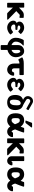

<svg xmlns="http://www.w3.org/2000/svg" viewBox="2220 -2978 954 5433"><g transform="rotate(90 2696.5 -262.0)"><path d="M60.1 -20V-444.8Q60.1 -454.6 60.5 -458.7Q61 -462.9 67.1 -467Q73.2 -471.2 85 -471.2H173.8Q187 -471.2 191.4 -466.6Q195.8 -461.9 195.8 -449.2V-323.2Q213.9 -340.3 241.5 -366.7Q269 -393.1 278.6 -401.6Q288.1 -410.2 305.7 -424.6Q323.2 -439 331.1 -442.4Q338.9 -445.8 354 -451.4Q369.1 -457 382.6 -458Q396 -459 416 -459Q470.2 -459 478.5 -455.6Q486.8 -452.1 486.8 -430.2V-356Q486.8 -335.9 469.2 -335.9Q464.4 -335.9 441.2 -340.6Q418 -345.2 411.9 -345.2Q405.8 -345.2 399.9 -342.5Q394 -339.8 385.5 -332Q377 -324.2 367.4 -314.7Q357.9 -305.2 337.9 -286.1Q317.9 -267.1 294.9 -247.1V-246.1L526.9 -20Q539.1 -7.8 539.1 -1Q539.1 12.2 517.1 12.2H365.2Q356.4 12.2 341.8 -1.5Q327.1 -15.1 261.2 -83Q222.2 -124 195.8 -149.9V-7.8Q195.8 11.2 178.2 12.2H84Q75.2 12.2 70.1 11Q64.9 9.8 62.5 4.4Q60.1 -1 60.1 -4.4Q60.1 -7.8 60.1 -20Z M564.9 -164.1Q564.9 -230 631.8 -257.8Q591.8 -291 591.8 -334Q591.8 -393.1 643.8 -431.2Q695.8 -469.2 765.6 -469.2Q846.7 -469.2 924.8 -396Q939 -383.8 941.9 -375V-370.1Q939 -361.3 908.9 -331.5Q878.9 -301.8 871.8 -301.8Q864.7 -301.8 850.3 -316.4Q835.9 -331.1 813.7 -345.5Q791.5 -359.9 765.6 -359.9Q738.8 -359.9 719.7 -347.9Q700.7 -335.9 700.7 -317.9Q700.7 -278.8 806.6 -278.8Q820.8 -277.8 823.7 -272.9Q826.7 -268.1 826.7 -255.9Q826.7 -253.9 826.7 -252.9V-243.2Q826.7 -222.2 807.6 -221.2H760.7Q738.8 -220.2 728.3 -219.7Q717.8 -219.2 701.7 -215.1Q685.5 -210.9 679.2 -201.4Q672.9 -191.9 672.9 -176.8Q672.9 -144.5 701.4 -121.3Q730 -98.1 767.6 -98.1Q795.4 -98.1 822 -112.5Q848.6 -127 865.2 -141.4Q881.8 -155.8 886.7 -155.8Q893.6 -155.8 923.6 -126.5Q953.6 -97.2 956.5 -87.9Q955.6 -75.7 929.7 -52.7Q903.8 -29.8 857.7 -9.3Q811.5 11.2 766.6 11.2Q681.6 11.2 623.3 -41.5Q564.9 -94.2 564.9 -164.1Z M1049.3 -233.9Q1049.3 -305.7 1075.4 -375.7Q1101.6 -445.8 1117.2 -456.1Q1121.1 -458 1130.4 -458H1241.2Q1259.3 -458 1265.6 -454.1L1268.6 -450.2L1269.5 -445.8Q1269.5 -442.9 1269 -441.9Q1268.6 -440.9 1267.6 -439.5Q1266.6 -438 1263.9 -435.5Q1261.2 -433.1 1258.3 -430.7Q1255.4 -428.2 1248.8 -422.1Q1242.2 -416 1234.4 -409.2Q1201.2 -377 1179.7 -330.1Q1158.2 -283.2 1158.2 -231.9Q1158.2 -148.9 1255.4 -109.9V-290Q1255.4 -377 1309.3 -423.1Q1363.3 -469.2 1426.3 -469.2Q1507.3 -469.2 1553 -397.2Q1598.6 -325.2 1598.6 -231Q1598.6 -134.8 1534.4 -73.5Q1470.2 -12.2 1392.6 2.9V169.9Q1392.6 178.7 1392.1 182.9Q1391.6 187 1386.5 190.9Q1381.3 194.8 1370.6 194.8H1280.3Q1263.2 194.8 1259.3 189.5Q1255.4 184.1 1255.4 168.9V2.9Q1175.3 -13.2 1112.3 -74.5Q1049.3 -135.7 1049.3 -233.9ZM1392.6 -109.9Q1489.7 -146 1489.3 -234.9Q1489.3 -292 1472.9 -325.9Q1456.5 -359.9 1429.2 -359.9Q1392.1 -359.9 1392.6 -275.9Z M1604 -407.2V-411.1L1606 -417Q1619.1 -430.2 1665 -444.1Q1710.9 -458 1772.9 -458H2075.2Q2076.2 -458 2079.1 -458Q2090.3 -458 2094.2 -457Q2098.1 -456.1 2101.1 -450.9Q2104 -445.8 2104 -434.1V-359.9Q2104 -348.6 2103.5 -345.2Q2103 -341.8 2097.4 -338.4Q2091.8 -335 2080.1 -335H1915V-181.2Q1915 -148.9 1933.1 -135.5Q1951.2 -122.1 1970.2 -122.1Q1988.3 -122.1 2000.7 -130.1Q2013.2 -138.2 2017.6 -146.5Q2022 -154.8 2025.9 -166.5Q2029.8 -178.2 2029.8 -179.2L2033.2 -183.1Q2042 -186 2057.1 -186H2103Q2122.1 -186 2122.1 -166Q2122.1 -103 2074.5 -45.9Q2026.9 11.2 1950.2 11.2Q1922.4 11.2 1894.3 0.7Q1866.2 -9.8 1839.1 -31.5Q1812 -53.2 1795.4 -93Q1778.8 -132.8 1778.8 -185.1V-335Q1742.7 -335 1720.9 -326.9Q1699.2 -318.8 1688.7 -311Q1678.2 -303.2 1670.9 -303.2Q1663.1 -303.2 1648.9 -326.2Q1606 -398.4 1604 -407.2Z M2183.1 -164.1Q2183.1 -230 2250 -257.8Q2210 -291 2210 -334Q2210 -393.1 2262 -431.2Q2314 -469.2 2383.8 -469.2Q2464.8 -469.2 2543 -396Q2557.1 -383.8 2560.1 -375V-370.1Q2557.1 -361.3 2527.1 -331.5Q2497.1 -301.8 2490 -301.8Q2482.9 -301.8 2468.5 -316.4Q2454.1 -331.1 2431.9 -345.5Q2409.7 -359.9 2383.8 -359.9Q2356.9 -359.9 2337.9 -347.9Q2318.8 -335.9 2318.8 -317.9Q2318.8 -278.8 2424.8 -278.8Q2439 -277.8 2441.9 -272.9Q2444.8 -268.1 2444.8 -255.9Q2444.8 -253.9 2444.8 -252.9V-243.2Q2444.8 -222.2 2425.8 -221.2H2378.9Q2356.9 -220.2 2346.4 -219.7Q2335.9 -219.2 2319.8 -215.1Q2303.7 -210.9 2297.4 -201.4Q2291 -191.9 2291 -176.8Q2291 -144.5 2319.6 -121.3Q2348.1 -98.1 2385.7 -98.1Q2413.6 -98.1 2440.2 -112.5Q2466.8 -127 2483.4 -141.4Q2500 -155.8 2504.9 -155.8Q2511.7 -155.8 2541.7 -126.5Q2571.8 -97.2 2574.7 -87.9Q2573.7 -75.7 2547.9 -52.7Q2522 -29.8 2475.8 -9.3Q2429.7 11.2 2384.8 11.2Q2299.8 11.2 2241.5 -41.5Q2183.1 -94.2 2183.1 -164.1Z M2667.5 -219.2Q2667.5 -268.1 2678.5 -306.6Q2689.5 -345.2 2703.6 -366.7Q2717.8 -388.2 2739.7 -404.5Q2761.7 -420.9 2774.7 -426Q2787.6 -431.2 2805.7 -437Q2803.7 -438 2792.2 -444.1Q2780.8 -450.2 2773.7 -454.6Q2766.6 -459 2754.2 -468Q2741.7 -477.1 2733.6 -487.1Q2725.6 -497.1 2717 -509.5Q2708.5 -522 2704.6 -538.6Q2700.7 -555.2 2700.7 -573.2Q2700.7 -627.4 2739.5 -673.3Q2778.3 -719.2 2838.4 -719.2Q2846.2 -719.2 2851.8 -719.2Q2857.4 -719.2 2865.5 -717Q2873.5 -714.8 2878.7 -712.9Q2883.8 -710.9 2895.8 -705.6Q2907.7 -700.2 2916 -695.6Q2924.3 -690.9 2943.4 -680.4Q2962.4 -669.9 2978 -660.4Q2993.7 -650.9 3024.2 -633.5Q3054.7 -616.2 3081.5 -601.1Q3095.7 -593.3 3095.7 -586.2Q3095.7 -579.1 3084.2 -558.1Q3072.8 -537.1 3064.5 -530.8L3058.6 -529.8Q3049.8 -531.7 2964.4 -580.1Q2914.6 -608.9 2881.3 -627.9Q2857.4 -642.1 2840.3 -642.1Q2812.5 -642.1 2794.9 -621.1Q2777.3 -600.1 2777.3 -575.2Q2777.3 -549.3 2797.4 -532.7Q2817.4 -516.1 2892.6 -474.1Q2931.6 -453.1 2955.6 -439Q2956.5 -439 2969.5 -434.1Q2982.4 -429.2 2988 -426Q2993.7 -422.9 3007.1 -415.5Q3020.5 -408.2 3028.6 -400.1Q3036.6 -392.1 3048.1 -380.1Q3059.6 -368.2 3066.7 -352.5Q3073.7 -336.9 3080.6 -317.4Q3087.4 -297.9 3091.1 -272.5Q3094.7 -247.1 3094.7 -216.8Q3094.7 -151.9 3076.7 -105.5Q3058.6 -59.1 3027.1 -34.4Q2995.6 -9.8 2959.5 0.7Q2923.3 11.2 2879.4 11.2Q2836.4 11.2 2801 0.7Q2765.6 -9.8 2734.1 -34.4Q2702.6 -59.1 2685.1 -106.2Q2667.5 -153.3 2667.5 -219.2ZM2800.8 -171.9Q2800.8 -63 2861.3 -63Q2897.5 -63 2923.1 -94Q2948.7 -125 2955.6 -175.8Q2960.4 -210 2960.4 -264.2Q2960.4 -324.2 2945.6 -348.1Q2930.7 -372.1 2900.4 -372.1Q2883.3 -372.1 2867.9 -364Q2852.5 -356 2835.9 -335.9Q2819.3 -315.9 2810.1 -273.9Q2800.8 -231.9 2800.8 -171.9Z M3186 -228Q3186 -469.2 3388.2 -469.2Q3490.2 -469.2 3565.9 -370.1Q3596.7 -459 3601.1 -463.9Q3604 -467.8 3616.2 -469.2H3705.1Q3731 -469.2 3731 -456.1Q3731 -451.2 3720.5 -418Q3710 -384.8 3689.9 -332.3Q3669.9 -279.8 3648.9 -231Q3642.1 -215.8 3642.1 -210.9Q3642.1 -199.7 3662.1 -158.9Q3682.1 -118.2 3702.1 -113.8Q3716.3 -115.7 3722.2 -132.8Q3728 -149.9 3732.2 -151.9Q3736.3 -153.8 3751 -153.8H3841.3Q3860.4 -153.8 3860.4 -136.2Q3860.4 -84.5 3816.7 -36.6Q3772.9 11.2 3702.1 11.2Q3616.2 11.2 3559.1 -77.1Q3558.1 -76.2 3550.5 -68.1Q3543 -60.1 3539.6 -56.6Q3536.1 -53.2 3527.1 -44.7Q3518.1 -36.1 3510.5 -31Q3502.9 -25.9 3491.9 -18.6Q3481 -11.2 3470 -6.6Q3459 -2 3446 2.4Q3433.1 6.8 3418.7 9Q3404.3 11.2 3388.2 11.2Q3352.1 11.2 3321 2.2Q3290 -6.8 3257.6 -30.5Q3225.1 -54.2 3205.6 -104.5Q3186 -154.8 3186 -228ZM3322.3 -220.2Q3322.3 -193.4 3323.7 -177.7Q3325.2 -162.1 3331.1 -145Q3336.9 -127.9 3351.1 -120.4Q3365.2 -112.8 3388.2 -112.8Q3420.4 -112.8 3444.8 -137.9Q3469.2 -163.1 3496.1 -209Q3472.2 -277.8 3450.2 -311.5Q3428.2 -345.2 3389.2 -345.2Q3366.2 -345.2 3352.1 -337.6Q3337.9 -330.1 3331.5 -312.5Q3325.2 -294.9 3323.7 -278.1Q3322.3 -261.2 3322.3 -230ZM3392.1 -519Q3392.1 -524.9 3450.2 -675.8Q3455.1 -687 3459.7 -690.4Q3464.4 -693.8 3475.1 -693.8H3564.9Q3565.9 -693.8 3569.6 -693.4Q3573.2 -692.9 3574.7 -692.9Q3576.2 -692.9 3578.6 -692.4Q3581.1 -691.9 3582.5 -690.9Q3584 -689.9 3585.4 -689Q3586.9 -688 3587.4 -686Q3587.9 -684.1 3587.9 -681.2Q3587.9 -675.3 3575 -657.2Q3562 -639.2 3469.2 -520Q3457 -504.9 3441.9 -504.9H3412.1Q3392.1 -504.9 3392.1 -519Z M3897 -20V-444.8Q3897 -454.6 3897.5 -458.7Q3897.9 -462.9 3904.1 -467Q3910.2 -471.2 3921.9 -471.2H4010.7Q4023.9 -471.2 4028.3 -466.6Q4032.7 -461.9 4032.7 -449.2V-323.2Q4050.8 -340.3 4078.4 -366.7Q4106 -393.1 4115.5 -401.6Q4125 -410.2 4142.6 -424.6Q4160.2 -439 4168 -442.4Q4175.8 -445.8 4190.9 -451.4Q4206.1 -457 4219.5 -458Q4232.9 -459 4252.9 -459Q4307.1 -459 4315.4 -455.6Q4323.7 -452.1 4323.7 -430.2V-356Q4323.7 -335.9 4306.2 -335.9Q4301.3 -335.9 4278.1 -340.6Q4254.9 -345.2 4248.8 -345.2Q4242.7 -345.2 4236.8 -342.5Q4231 -339.8 4222.4 -332Q4213.9 -324.2 4204.3 -314.7Q4194.8 -305.2 4174.8 -286.1Q4154.8 -267.1 4131.8 -247.1V-246.1L4363.8 -20Q4376 -7.8 4376 -1Q4376 12.2 4354 12.2H4202.1Q4193.4 12.2 4178.7 -1.5Q4164.1 -15.1 4098.1 -83Q4059.1 -124 4032.7 -149.9V-7.8Q4032.7 11.2 4015.1 12.2H3920.9Q3912.1 12.2 3907 11Q3901.9 9.8 3899.4 4.4Q3897 -1 3897 -4.4Q3897 -7.8 3897 -20Z M4401.9 -120.1V-452.1Q4402.8 -466.3 4408.7 -468.8Q4414.6 -471.2 4438.5 -471.2H4510.7Q4522.9 -471.2 4534.7 -466.8L4537.6 -459V-113.8Q4541.5 -112.8 4547.9 -112.8Q4556.6 -112.8 4562.3 -122.8Q4567.9 -132.8 4571.8 -135Q4575.7 -137.2 4591.8 -137.2H4638.7Q4659.7 -137.2 4659.7 -119.1Q4659.7 -74.2 4624.8 -31.5Q4589.8 11.2 4530.8 11.2Q4482.9 11.2 4442.4 -22.9Q4401.9 -57.1 4401.9 -120.1Z M4718.3 -228Q4718.3 -469.2 4920.4 -469.2Q5022.5 -469.2 5098.1 -370.1Q5128.9 -459 5133.3 -463.9Q5136.2 -467.8 5148.4 -469.2H5237.3Q5263.2 -469.2 5263.2 -456.1Q5263.2 -451.2 5252.7 -418Q5242.2 -384.8 5222.2 -332.3Q5202.1 -279.8 5181.2 -231Q5174.3 -215.8 5174.3 -210.9Q5174.3 -199.7 5194.3 -158.9Q5214.4 -118.2 5234.4 -113.8Q5248.5 -115.7 5254.4 -132.8Q5260.3 -149.9 5264.4 -151.9Q5268.6 -153.8 5283.2 -153.8H5373.5Q5392.6 -153.8 5392.6 -136.2Q5392.6 -84.5 5348.9 -36.6Q5305.2 11.2 5234.4 11.2Q5148.4 11.2 5091.3 -77.1Q5090.3 -76.2 5082.8 -68.1Q5075.2 -60.1 5071.8 -56.6Q5068.4 -53.2 5059.3 -44.7Q5050.3 -36.1 5042.7 -31Q5035.2 -25.9 5024.2 -18.6Q5013.2 -11.2 5002.2 -6.6Q4991.2 -2 4978.3 2.4Q4965.3 6.8 4950.9 9Q4936.5 11.2 4920.4 11.2Q4884.3 11.2 4853.3 2.2Q4822.3 -6.8 4789.8 -30.5Q4757.3 -54.2 4737.8 -104.5Q4718.3 -154.8 4718.3 -228ZM4854.5 -220.2Q4854.5 -193.4 4856 -177.7Q4857.4 -162.1 4863.3 -145Q4869.1 -127.9 4883.3 -120.4Q4897.5 -112.8 4920.4 -112.8Q4952.6 -112.8 4977.1 -137.9Q5001.5 -163.1 5028.3 -209Q5004.4 -277.8 4982.4 -311.5Q4960.4 -345.2 4921.4 -345.2Q4898.4 -345.2 4884.3 -337.6Q4870.1 -330.1 4863.8 -312.5Q4857.4 -294.9 4856 -278.1Q4854.5 -261.2 4854.5 -230Z"/></g></svg>

Font: CMU Sans Serif
Style: Bold
Weight: 700
Version: Version 0.7.0